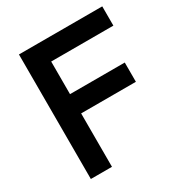

<svg xmlns="http://www.w3.org/2000/svg" viewBox="-173 -861 928 984"><g transform="rotate(-30 291.5 -368.5)"><path d="M80 0V-737H573V-623H205V-430H529V-316H205V0Z"/></g></svg>

Font: Tomorrow Medium
Style: Regular
Weight: 500
Designer: Tony de Marco, Monica Rizzolli
Foundry: Just in Type
Version: Version 2.002